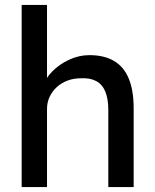

<svg xmlns="http://www.w3.org/2000/svg" viewBox="-20 -760 628 780"><path d="M68 -740H171V-417L153 -405Q163 -440 192 -469.5Q221 -499 261 -517.5Q301 -536 343 -536Q403 -536 443 -512.5Q483 -489 503 -441Q523 -393 523 -320V0H420V-313Q420 -358 408 -387.5Q396 -417 371 -430.5Q346 -444 309 -442Q279 -442 254 -432.5Q229 -423 210.5 -406Q192 -389 181.5 -366.5Q171 -344 171 -318V0H120Q107 0 94 0Q81 0 68 0Z"/></svg>

Font: Our Lexend
Style: Regular
Weight: 400
Designer: Bonnie Shaver-Troup, Thomas Jockin
Foundry: Lexend
Version: Version 1.007